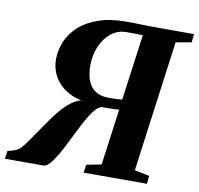

<svg xmlns="http://www.w3.org/2000/svg" viewBox="-115 -832 950 917"><g transform="rotate(10 360.0 -373.0)"><path d="M-33 0 -27 -39Q-4 -43.5 10.5 -49.8Q25 -56 37 -68.5Q49 -81 64 -103.2Q79 -125.5 104 -161Q127 -195 151.8 -229.5Q176.5 -264 203.8 -291.2Q231 -318.5 260.8 -332Q290.5 -345.5 323 -337.5L331.5 -330.5Q277.5 -333.5 238.5 -349.5Q199.5 -365.5 174.5 -390.5Q149.5 -415.5 137.2 -446.2Q125 -477 125 -509.5Q125 -555.5 143 -597.8Q161 -640 197.8 -673.2Q234.5 -706.5 291 -726Q347.5 -745.5 424 -745.5Q449 -745.5 469.8 -745Q490.5 -744.5 510 -744Q529.5 -743.5 549.5 -743.2Q569.5 -743 592 -743H753.5L749 -702.5L673.5 -689L588 -53.5L660 -39L656 0H349L354.5 -39L427 -53.5L464 -325.5Q453 -324.5 439 -324Q425 -323.5 410 -323.5Q395 -323.5 380.5 -323.5Q361 -319.5 340 -290.8Q319 -262 298 -221Q277 -180 256 -138Q238.5 -102 220.5 -70.5Q202.5 -39 185.8 -19.5Q169 0 153 0ZM470 -375.5 513.5 -695Q508 -695 500.2 -695.5Q492.5 -696 477.8 -696.2Q463 -696.5 436 -696.5Q391.5 -696.5 359 -670Q326.5 -643.5 309 -601Q291.5 -558.5 291.5 -510Q291.5 -464 304.5 -433.5Q317.5 -403 342 -388Q366.5 -373 401.5 -373Q410 -373 419.2 -373Q428.5 -373 437.5 -373.2Q446.5 -373.5 454.8 -374Q463 -374.5 470 -375.5Z"/></g></svg>

Font: Merriweather 60pt ExtraBold
Style: Italic
Weight: 800
Italic angle: -7.8°
Version: Version 2.101